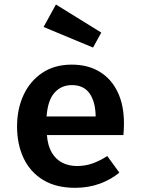

<svg xmlns="http://www.w3.org/2000/svg" viewBox="-20 -838 640 872"><path d="M193 -224.5Q197 -175 215.8 -144Q234.5 -113 264 -98.5Q293.5 -84 329.5 -84Q367.5 -84 401 -96Q434.5 -108 467 -129.5L522 -54Q485 -23 433.8 -4Q382.5 15 321 15Q235 15 176.2 -20.5Q117.5 -56 87.5 -119Q57.5 -182 57.5 -264Q57.5 -343 87 -406.5Q116.5 -470 172 -507.2Q227.5 -544.5 306 -544.5Q379 -544.5 432 -512.5Q485 -480.5 514 -420.8Q543 -361 543 -277Q543 -263.5 542.2 -249.5Q541.5 -235.5 540.5 -224.5ZM306.5 -451.5Q258.5 -451.5 227.8 -417.2Q197 -383 191.5 -309H414.5Q413.5 -376 386.8 -413.8Q360 -451.5 306.5 -451.5ZM402.5 -622 178 -715.5 234 -817.5 440 -690Z"/></svg>

Font: Fira Code Light SemiBold
Style: Regular
Weight: 600
Monospace: yes
Version: Version 5.002